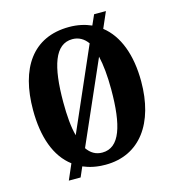

<svg xmlns="http://www.w3.org/2000/svg" viewBox="-116 -852 899 990"><g transform="rotate(-15 333.5 -357.5)"><path d="M165 -43 129 40H192L215 -13C250 2 289 10 334 10C519 10 622 -137 622 -358C622 -499 581 -609 503 -670L540 -755H477L453 -701C419 -716 380 -725 335 -725C139 -725 45 -580 45 -359C45 -215 84 -104 165 -43ZM416 -616 224 -177C211 -224 206 -286 206 -358C206 -549 241 -660 335 -660C369 -660 396 -644 416 -616ZM334 -55C299 -55 273 -71 253 -100L445 -537C456 -491 462 -430 462 -358C462 -167 428 -55 334 -55Z"/></g></svg>

Font: Noto Serif Thai ExtraCondensed ExtraBold
Style: Regular
Weight: 800
Width: 2
Designer: Monotype Design Team
Foundry: Monotype Imaging Inc.
Version: Version 2.002